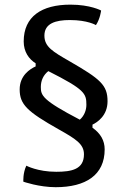

<svg xmlns="http://www.w3.org/2000/svg" viewBox="-20 -695 540 815"><path d="M91.8 8.3C76.7 39.6 79.1 76.2 79.1 76.2C79.1 76.2 145.5 99.6 216.3 99.6C344.2 99.6 424.3 47.9 424.3 -61C424.3 -98.1 407.2 -128.4 372.6 -152.8V-166C394 -176.3 436.5 -204.6 436.5 -265.1C436.5 -334 406.2 -359.4 275.9 -434.6C204.6 -475.6 168.5 -496.1 168.5 -543.9C168.5 -596.2 216.8 -609.9 276.4 -609.9C352.5 -609.9 387.2 -588.4 387.2 -588.4C405.3 -615.2 409.2 -650.4 409.2 -650.4C409.2 -650.4 363.8 -675.3 278.8 -675.3C156.7 -675.3 80.6 -625 80.6 -519C80.6 -475.1 102.5 -444.3 131.3 -426.3V-413.1C107.4 -402.3 63.5 -374.5 63.5 -315.4C63.5 -251.5 95.7 -221.2 229 -146C300.8 -105.5 336.4 -84 336.4 -40C336.4 23.9 284.2 34.2 218.8 34.2C139.6 34.2 91.8 8.3 91.8 8.3ZM153.3 -325.7C153.3 -353 164.1 -376.5 185.1 -393.1C339.8 -314.9 346.7 -298.3 346.7 -250C346.7 -226.6 336.9 -202.6 318.8 -187C159.7 -270 153.3 -289.6 153.3 -325.7Z"/></svg>

Font: Basic
Style: Regular
Weight: 400
Designer: Magnus Gaarde
Foundry: Magnus Gaarde
Version: Version 1.001